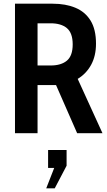

<svg xmlns="http://www.w3.org/2000/svg" viewBox="-20 -720 577 1038"><path d="M61 0V-700H265Q335 -700 387.8 -678Q440.5 -656 469.8 -608.5Q499 -561 499 -484Q499 -418 472.8 -369.8Q446.5 -321.5 400 -293.5L534 0H397L283 -260H183V0ZM183 -366H254Q310.5 -366 341.8 -392.2Q373 -418.5 373 -480Q373 -541.5 341.8 -567.8Q310.5 -594 254 -594H183ZM276 298H230L273 188H240V91H340V176Z"/></svg>

Font: Cabin Condensed
Style: Bold
Weight: 700
Width: 3
Designer: Pablo Impallari
Foundry: Pablo Impallari. http://www.impallari.com Igino Marini. http://www.ikern.com
Version: Version 3.001; ttfautohint (v1.8.3)